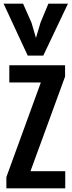

<svg xmlns="http://www.w3.org/2000/svg" viewBox="-25 -1029 392 1049"><path d="M9.8 -61.5V0H331.5V-93.8H141.6L330.6 -610.8V-672.4H25.9V-578.6H198.2ZM126.5 -725.1H211.4L346.2 -1008.8H239.3L196.3 -905.3L171.4 -821.8L147 -905.3L101.1 -1008.8H-5.4Z"/></svg>

Font: Fjalla One
Style: Regular
Weight: 400
Designer: Irina Smirnova
Foundry: Irina Smirnova
Version: Version 1.001